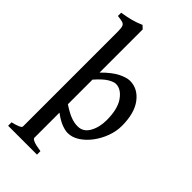

<svg xmlns="http://www.w3.org/2000/svg" viewBox="-285 -788 1082 1082"><g transform="rotate(45 256.0 -247.0)"><path d="M478.5 -231Q478.5 -188 462.6 -144.8Q446.8 -101.6 419.9 -65.7Q393.1 -29.8 359.4 -8.1Q325.7 13.7 290.5 13.7Q270.5 13.7 241.9 2.9Q213.4 -7.8 176.8 -35.2V165.5Q176.8 172.9 194.1 180.4Q211.4 188 254.4 194.3V221.7H24.4V194.3Q86.4 179.7 86.4 165.5V-592.3Q86.4 -619.6 81.5 -631.3Q76.7 -643.1 63.5 -646.7Q50.3 -650.4 24.4 -653.3V-679.2Q67.4 -686 97.4 -694.1Q127.4 -702.1 158.2 -715.8L176.8 -698.2V-354.5Q226.1 -404.3 265.4 -423.8Q304.7 -443.4 331.1 -443.4Q393.6 -443.4 436 -387.9Q478.5 -332.5 478.5 -231ZM395 -193.8Q395 -281.7 362.1 -328.4Q329.1 -375 287.6 -375Q271.5 -375 244.4 -359.6Q217.3 -344.2 176.8 -298.3V-102.1Q218.3 -74.7 247.6 -63.5Q276.9 -52.2 304.2 -52.7Q347.7 -52.7 371.3 -94.2Q395 -135.7 395 -193.8Z"/></g></svg>

Font: Namdhinggo Medium
Style: Regular
Weight: 500
Designer: Victor Gaultney
Foundry: SIL International
Version: Version 3.001